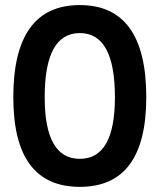

<svg xmlns="http://www.w3.org/2000/svg" viewBox="-20 -723 626 753"><path d="M293 9.8C466.3 9.8 553.7 -106.4 553.7 -341.8C553.7 -583 466.3 -703.1 293 -703.1C119.6 -703.1 32.2 -583 32.2 -341.8C32.2 -106.4 119.6 9.8 293 9.8ZM293 -100.1C201.2 -100.1 155.3 -180.2 155.3 -341.8C155.3 -509.8 201.2 -593.3 293 -593.3C384.8 -593.3 430.7 -509.8 430.7 -341.8C430.7 -180.2 384.8 -100.1 293 -100.1Z"/></svg>

Font: Cascadia Code NF SemiBold
Style: Regular
Weight: 600
Monospace: yes
Designer: Aaron Bell
Foundry: Saja Typeworks
Version: Version 2404.023